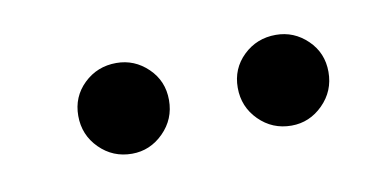

<svg xmlns="http://www.w3.org/2000/svg" viewBox="-29 -775 395 198"><g transform="rotate(-10 168.5 -675.5)"><path d="M98 -723Q117 -723 131 -709.5Q145 -696 145 -676Q145 -656 131 -642Q117 -628 98 -628Q78 -628 64 -642Q50 -656 50 -676Q50 -696 64 -709.5Q78 -723 98 -723ZM265 -723Q284 -723 298 -709.5Q312 -696 312 -676Q312 -656 298 -642Q284 -628 265 -628Q245 -628 231 -642Q217 -656 217 -676Q217 -696 231 -709.5Q245 -723 265 -723Z"/></g></svg>

Font: Alexandria Light
Style: Regular
Weight: 300
Designer: Mohamed Gaber
Foundry: Kief Type Foundry
Version: Version 5.100